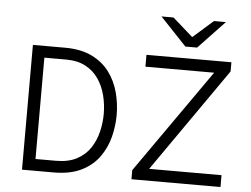

<svg xmlns="http://www.w3.org/2000/svg" viewBox="-59 -997 1402 1073"><g transform="rotate(5 641.5 -460.5)"><path d="M102 0V-700H282.5Q371.5 -700 433 -670Q494.5 -640 531.8 -589.8Q569 -539.5 585.8 -477.2Q602.5 -415 602.5 -350Q602.5 -289.5 587 -228Q571.5 -166.5 535 -114.8Q498.5 -63 435.8 -31.5Q373 0 278.5 0ZM172 -66H286Q356.5 -66 403.8 -91.2Q451 -116.5 478.5 -158.2Q506 -200 518 -250.2Q530 -300.5 530 -350Q530 -403.5 517 -454.2Q504 -505 476.2 -545.8Q448.5 -586.5 403.5 -610.5Q358.5 -634.5 294.5 -634.5H172ZM716 0V-51L1124.5 -633.5H739V-700H1215.5V-648.5L809.5 -66.5H1215.5V0ZM951.5 -765 804 -921H871.5L985 -821L1098.5 -921H1165.5L1017.5 -765Z"/></g></svg>

Font: Overpass Light
Style: Regular
Weight: 300
Designer: Delve Withrington, Dave Bailey, Thomas Jockin
Foundry: Delve Fonts LLC
Version: Version 4.000; ttfautohint (v1.8.3)